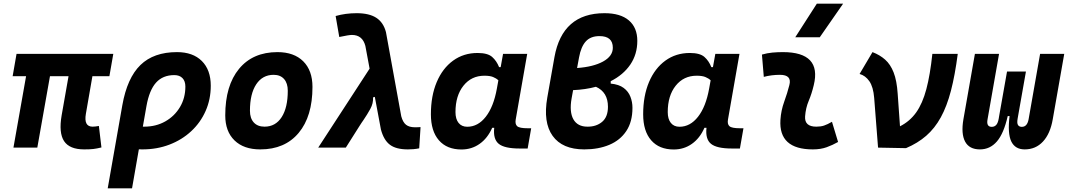

<svg xmlns="http://www.w3.org/2000/svg" viewBox="-20 -815 5899 1060"><path d="M444.8 9.8Q363.8 9.8 333.7 -35.9Q303.7 -81.5 320.3 -178.2L358.4 -394.5H255.9L186 0H54.2L124 -394.5H49.8L71.3 -517.6H605.5L584 -394.5H490.2L454.1 -186.5Q441.9 -115.7 491.2 -115.7Q498.5 -115.7 506.8 -116.7Q515.1 -117.7 525.9 -119.6L540 -1Q514.6 5.4 495.1 7.6Q475.6 9.8 444.8 9.8Z M957 -527.3Q1044.9 -527.3 1094.2 -478.3Q1143.6 -429.2 1143.6 -341.8Q1143.6 -266.6 1115.2 -202.4Q1086.9 -138.2 1035.6 -90.6Q984.4 -43 915.5 -16.6Q846.7 9.8 765.6 9.8Q756.3 9.8 746.6 9.3L709 224.6H574.7L655.3 -233.9Q682.1 -384.8 755.4 -456.1Q828.6 -527.3 957 -527.3ZM788.6 -229.5 768.6 -115.7Q772.5 -115.7 776.4 -115.7Q841.3 -115.7 892.6 -144.8Q943.8 -173.8 973.6 -223.9Q1003.4 -273.9 1003.4 -336.9Q1003.4 -367.2 987.3 -383.8Q971.2 -400.4 942.4 -400.4Q878.9 -400.4 841.6 -358.9Q804.2 -317.4 788.6 -229.5Z M1417 9.8Q1325.7 9.8 1274.7 -39.8Q1223.6 -89.4 1223.6 -177.7Q1223.6 -342.8 1299.8 -435.1Q1376 -527.3 1511.7 -527.3Q1603 -527.3 1654.1 -476.6Q1705.1 -425.8 1705.1 -335Q1705.1 -172.4 1628.9 -81.3Q1552.7 9.8 1417 9.8ZM1440.4 -115.7Q1501 -115.7 1534.9 -168.2Q1568.8 -220.7 1568.8 -314Q1568.8 -355.5 1548.3 -378.7Q1527.8 -401.9 1490.7 -401.9Q1429.2 -401.9 1394.5 -349.4Q1359.9 -296.9 1359.9 -203.6Q1359.9 -162.1 1381.1 -138.9Q1402.3 -115.7 1440.4 -115.7Z M2231.9 9.8Q2166.5 9.8 2132.6 -15.9Q2098.6 -41.5 2083 -100.1L2049.3 -280.3L2039.6 -277.3Q2041.5 -244.6 2024.4 -213.6Q2007.3 -182.6 1987.3 -153.3Q1981.4 -145 1976.1 -137Q1970.7 -128.9 1965.8 -121.1L1889.2 0H1736.8L2020.5 -436L1997.1 -561.5Q1981.4 -622.1 1922.9 -622.1Q1906.2 -622.1 1853 -610.8L1833 -726.6Q1887.7 -742.2 1949.2 -742.2Q2018.1 -742.2 2057.4 -716.8Q2096.7 -691.4 2110.8 -637.7L2195.3 -172.9Q2204.1 -140.1 2221.7 -126.2Q2239.3 -112.3 2271 -112.3Q2275.9 -112.3 2283 -112.5Q2290 -112.8 2301.8 -113.3L2294.4 3.9Q2277.3 7.3 2262.7 8.5Q2248 9.8 2231.9 9.8Z M2744.1 -444.3 2757.3 -517.6H2890.6L2827.1 -154.8Q2822.8 -129.4 2835.4 -118.2Q2848.1 -106.9 2894 -106.9H2912.6L2893.1 4.9H2848.6Q2765.1 4.9 2733.4 -21Q2701.7 -46.9 2708.5 -109.4H2697.3Q2671.9 -51.8 2627.9 -20.8Q2584 10.3 2527.8 10.3Q2447.3 10.3 2403.1 -40.5Q2358.9 -91.3 2358.9 -184.1Q2358.9 -285.6 2391.1 -361.8Q2423.3 -438 2481.4 -480.2Q2539.6 -522.5 2616.7 -522.5Q2672.4 -522.5 2697 -500.7Q2721.7 -479 2735.4 -444.3ZM2654.3 -397Q2582.5 -397 2538.6 -341.8Q2494.6 -286.6 2494.6 -196.3Q2494.6 -157.7 2511.7 -136.5Q2528.8 -115.2 2559.6 -115.2Q2618.7 -115.2 2661.9 -170.4Q2705.1 -225.6 2723.1 -325.7L2731.4 -371.6Q2719.7 -382.8 2702.1 -389.9Q2684.6 -397 2654.3 -397Z M3205.6 9.8Q3084.5 9.8 3031 -64.9Q2977.5 -139.6 3001.5 -276.4L3041 -499.5Q3084.5 -742.2 3317.4 -742.2Q3405.3 -742.2 3451.9 -702.4Q3498.5 -662.6 3498.5 -589.4Q3498.5 -515.6 3460 -458.7Q3421.4 -401.9 3351.6 -366.7V-353.5Q3397 -349.1 3423.1 -329.6Q3449.2 -310.1 3460.4 -281Q3471.7 -252 3471.7 -219.7Q3471.7 -142.6 3437.7 -91.6Q3403.8 -40.5 3343.8 -15.4Q3283.7 9.8 3205.6 9.8ZM3270 -335.9Q3211.9 -320.3 3144 -317.4L3135.7 -271.5Q3122.6 -197.3 3145.5 -156.5Q3168.5 -115.7 3223.1 -115.7Q3272 -115.2 3304.2 -142.3Q3336.4 -169.4 3336.4 -225.6Q3336.4 -306.2 3270 -335.9ZM3166 -439.5Q3255.4 -445.8 3309.3 -475.3Q3363.3 -504.9 3363.3 -551.3Q3363.3 -615.7 3289.6 -615.7Q3240.7 -615.7 3214.1 -586.4Q3187.5 -557.1 3176.8 -498Z M3916 -444.3 3929.2 -517.6H4062.5L3999 -154.8Q3994.6 -129.4 4007.3 -118.2Q4020 -106.9 4065.9 -106.9H4084.5L4064.9 4.9H4020.5Q3937 4.9 3905.3 -21Q3873.5 -46.9 3880.4 -109.4H3869.1Q3843.8 -51.8 3799.8 -20.8Q3755.9 10.3 3699.7 10.3Q3619.1 10.3 3575 -40.5Q3530.8 -91.3 3530.8 -184.1Q3530.8 -285.6 3563 -361.8Q3595.2 -438 3653.3 -480.2Q3711.4 -522.5 3788.6 -522.5Q3844.2 -522.5 3868.9 -500.7Q3893.6 -479 3907.2 -444.3ZM3826.2 -397Q3754.4 -397 3710.4 -341.8Q3666.5 -286.6 3666.5 -196.3Q3666.5 -157.7 3683.6 -136.5Q3700.7 -115.2 3731.4 -115.2Q3790.5 -115.2 3833.7 -170.4Q3877 -225.6 3895 -325.7L3903.3 -371.6Q3891.6 -382.8 3874 -389.9Q3856.4 -397 3826.2 -397Z M4573.2 -142.6 4606.9 -31.2Q4577.1 -14.2 4543.9 -2.2Q4510.7 9.8 4467.8 9.8Q4278.3 9.8 4288.6 -153.3Q4292 -205.6 4309.6 -253.9Q4327.1 -302.2 4337.9 -345.2Q4353 -401.9 4286.1 -401.9Q4239.7 -401.9 4196.8 -390.6L4186.5 -513.7Q4215.3 -522 4244.1 -524.7Q4272.9 -527.3 4301.8 -527.3Q4517.1 -527.3 4472.7 -345.2Q4461.4 -297.4 4444.8 -258.3Q4428.2 -219.2 4424.8 -172.4Q4420.9 -115.7 4486.8 -115.7Q4511.2 -115.7 4529.5 -121.8Q4547.9 -127.9 4573.2 -142.6ZM4370.6 -609.4 4489.7 -794.9H4634.8L4505.9 -609.4Z M4827.6 0 4806.2 -274.4Q4801.3 -335.4 4779.5 -366.7Q4757.8 -397.9 4725.6 -406.7L4796.9 -527.3Q4837.4 -511.7 4866.7 -485.8Q4896 -460 4913.6 -415Q4931.2 -370.1 4936 -296.9L4948.7 -117.7Q5002.9 -145 5038.1 -194.3Q5073.2 -243.7 5094.2 -322.8Q5115.2 -401.9 5127.4 -517.6H5267.6Q5252.4 -400.4 5230 -314.2Q5207.5 -228 5174.1 -167.2Q5140.6 -106.4 5093.5 -65.4Q5046.4 -24.4 4981.9 2.9Z M5637.2 9.8Q5584.5 9.8 5563.2 -33.9Q5542 -77.6 5553.7 -174.3H5543.5Q5521.5 -77.6 5483.6 -33.9Q5445.8 9.8 5390.1 9.8Q5331.1 9.8 5308.1 -33.4Q5285.2 -76.7 5298.8 -156.2L5362.3 -517.6H5495.6L5432.1 -156.2Q5424.3 -114.7 5455.1 -114.7Q5470.2 -114.7 5479.7 -125Q5489.3 -135.3 5493.7 -159.7L5496.1 -174.3L5539.6 -419.9H5644L5604 -193.4L5598.1 -159.7Q5593.8 -135.3 5600.1 -125Q5606.4 -114.7 5621.6 -114.7Q5650.9 -114.7 5658.7 -156.2L5722.2 -517.6H5855.5L5792 -156.2Q5778.3 -76.7 5738 -33.4Q5697.8 9.8 5637.2 9.8Z"/></svg>

Font: Cascadia Code PL
Style: Bold Italic
Weight: 700
Italic angle: -10°
Monospace: yes
Designer: Aaron Bell
Foundry: Saja Typeworks
Version: Version 2404.023; ttfautohint (v1.8.4)